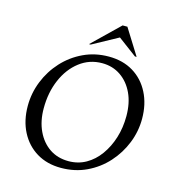

<svg xmlns="http://www.w3.org/2000/svg" viewBox="-124 -971 1015 1090"><g transform="rotate(15 383.0 -426.0)"><path d="M332 10Q250 10 189 -27Q128 -64 94 -130Q60 -196 60 -282Q60 -357 88 -427Q116 -497 166.5 -552Q217 -607 285 -639Q353 -671 433 -671Q516 -671 577 -634Q638 -597 672 -530.5Q706 -464 706 -378Q706 -304 678.5 -235Q651 -166 601 -110.5Q551 -55 482.5 -22.5Q414 10 332 10ZM364 -38Q420 -38 466 -64Q512 -90 545.5 -136.5Q579 -183 597.5 -242.5Q616 -302 616 -370Q616 -446 589.5 -503Q563 -560 515.5 -592.5Q468 -625 406 -625Q332 -625 274 -580.5Q216 -536 183.5 -460.5Q151 -385 151 -292Q151 -217 178 -159.5Q205 -102 252.5 -70Q300 -38 364 -38ZM305 -710 462 -862H490L585 -710H575L465 -792L315 -710Z"/></g></svg>

Font: Spectral
Style: Italic
Weight: 400
Italic angle: -10°
Designer: Jean-Baptiste Levee
Foundry: Production Type
Version: Version 2.001